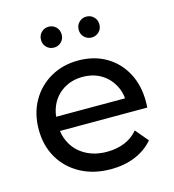

<svg xmlns="http://www.w3.org/2000/svg" viewBox="-109 -818 830 915"><g transform="rotate(-15 306.0 -360.5)"><path d="M327 6Q242 6 177.5 -29Q113 -64 77.5 -125Q42 -186 42 -265Q42 -344 76.5 -405Q111 -466 171.5 -500.5Q232 -535 308 -535Q385 -535 444 -501Q503 -467 536.5 -405.5Q570 -344 570 -262Q570 -256 569.5 -248Q569 -240 569 -233H138Q143 -196 161 -166Q185 -125 229 -102Q273 -79 330 -79Q377 -79 416 -94.5Q455 -110 483 -143L536 -80Q500 -38 446.5 -16Q393 6 327 6ZM478 -303Q475 -339 458 -369Q436 -409 397.5 -431.5Q359 -454 308 -454Q258 -454 219 -431.5Q180 -409 158 -369Q142 -339 138 -303ZM400 -624Q379 -624 364 -638.5Q349 -653 349 -675Q349 -698 364 -712.5Q379 -727 400 -727Q421 -727 436 -712.5Q451 -698 451 -675Q451 -653 436 -638.5Q421 -624 400 -624ZM214 -624Q193 -624 178 -638.5Q163 -653 163 -675Q163 -698 178 -712.5Q193 -727 214 -727Q235 -727 250 -712.5Q265 -698 265 -675Q265 -653 250 -638.5Q235 -624 214 -624Z"/></g></svg>

Font: Montserrat Z Med
Style: Regular
Weight: 500
Designer: Julieta Ulanovsky
Foundry: Julieta Ulanovsky
Version: Version 8.000